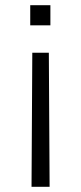

<svg xmlns="http://www.w3.org/2000/svg" viewBox="-20 -523 314 743"><path d="M175 -503V-425H97V-503ZM169 -319 172 200H102L105 -319Z"/></svg>

Font: Museo Sans Light
Style: Regular
Weight: 300
Designer: Jos Buivenga
Foundry: Jos Buivenga & Rosetta Type Foundry (extension, remastering)
Version: Version 3.600;PS 1.000;hotconv 1.0.88;makeotf.lib2.5.647800;